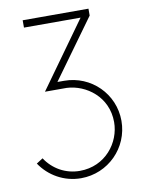

<svg xmlns="http://www.w3.org/2000/svg" viewBox="-82 -756 609 825"><g transform="rotate(-10 223.0 -344.0)"><path d="M28 -83C66 -26 131 12 205 12C323 12 418 -83 418 -201C418 -319 323 -413 205 -413H176L362 -670V-700H75V-668H322L116 -381H211C295 -377 386 -312 386 -201C386 -112 317 -20 205 -20C143 -20 89 -51 56 -101Z"/></g></svg>

Font: Advent Pro
Style: ExtraLight
Weight: 250
Designer: Andreas Kalpakidis
Foundry: Andreas Kalpakidis
Version: Version 2.002 2007